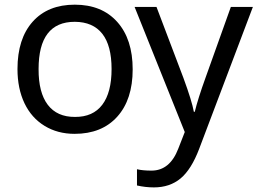

<svg xmlns="http://www.w3.org/2000/svg" viewBox="-20 -566 1109 826"><path d="M146 -269Q145.5 -168 185.5 -115.2Q225.6 -62.5 302.7 -63Q379.9 -62.5 419.9 -115.2Q460 -168 460 -269Q460 -370.1 419.9 -420.9Q379.9 -471.7 301.8 -472.2Q146 -472.2 146 -269ZM300.8 9.8Q228 9.8 171.9 -24.4Q115.7 -58.6 85.4 -121.6Q55.2 -185.1 55.2 -269Q55.2 -399.4 120.6 -472.7Q186 -545.9 301.8 -545.9Q418 -545.9 484.4 -471.7Q550.8 -397.5 550.8 -267.6Q550.8 -137.7 484.4 -64Q418 9.8 300.8 9.8ZM642.1 240.2Q605.5 240.2 569.3 231.9V162.1Q593.8 168 631.8 168Q710.9 168 747.1 73.2L774.9 2L559.1 -536.1H653.3L769 -231Q805.7 -131.3 814 -85H817.9Q831.5 -141.1 864.3 -231.9L973.1 -536.1H1067.9L836.9 74.2Q803.2 163.1 756.8 201.7Q710.4 240.2 642.1 240.2Z"/></svg>

Font: NotoSans
Style: Regular
Weight: 400
Designer: Monotype Design team
Foundry: Monotype Imaging Inc.
Version: Version 1.04